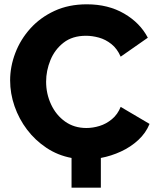

<svg xmlns="http://www.w3.org/2000/svg" viewBox="-20 -734 728 891"><path d="M312 137V-1Q248 -13 195.5 -48Q143 -83 105.5 -132.5Q68 -182 47.5 -241Q27 -300 27 -361Q27 -425 51 -488Q75 -551 121 -602Q167 -653 233 -683.5Q299 -714 383 -714Q482 -714 556 -671Q630 -628 666 -559L540 -471Q524 -508 497 -529.5Q470 -551 439 -559.5Q408 -568 379 -568Q316 -568 275 -536Q234 -504 214 -455Q194 -406 194 -355Q194 -299 217 -249.5Q240 -200 282 -170Q324 -140 381 -140Q411 -140 442 -149.5Q473 -159 499.5 -181Q526 -203 540 -238L674 -159Q657 -117 622 -84.5Q587 -52 541.5 -31Q496 -10 448 -1V137Z"/></svg>

Font: Raleway ExtraBold
Style: Regular
Weight: 800
Designer: Matt McInerney, Pablo Impallari, Rodrigo Fuenzalida
Foundry: Matt McInerney, Pablo Impallari, Rodrigo Fuenzalida
Version: Version 4.026